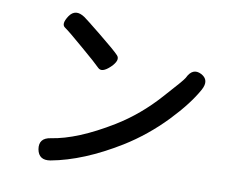

<svg xmlns="http://www.w3.org/2000/svg" viewBox="-81 -835 1162 962"><g transform="rotate(10 500.0 -354.5)"><path d="M233 21Q174 31 164 -24Q155 -80 215 -89Q348 -109 523 -216Q639 -287 734 -394Q822 -491 829 -505Q855 -560 901 -537Q947 -513 918 -460Q875 -382 787 -290Q693 -192 580 -122Q396 -9 233 21ZM450 -495Q409 -456 388 -477.5Q367 -499 293 -562Q212 -632 189.5 -647Q167 -662 196 -706Q226 -750 276 -716Q288 -708 366 -645Q449 -578 469.5 -556Q490 -534 450 -495Z"/></g></svg>

Font: Resource Han Rounded TW Medium
Style: Regular
Weight: 500
Designer: Cyano Hao (round all glyphs); Ryoko NISHIZUKA 西塚涼子 (kana, bopomofo & ideographs); Paul D. Hunt (Latin, Greek & Cyrillic)
Foundry: Cyano Hao
Version: 0.990